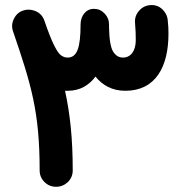

<svg xmlns="http://www.w3.org/2000/svg" viewBox="-20 -669 711 754"><path d="M200.2 64.5C218.3 64.5 233.4 58.1 246.6 45.9C259.3 33.2 265.6 18.1 265.6 0C265.6 -124.5 255.4 -220.7 235.4 -312.5H246.6C294.9 -312.5 330.1 -335 355 -368.2C382.3 -334.5 419.9 -312.5 472.2 -312.5C591.3 -312.5 641.6 -407.2 641.6 -536.6C641.6 -556.2 641.1 -565.4 638.7 -589.4C637.2 -606.9 629.4 -621.6 616.2 -633.8C603 -645.5 587.4 -650.4 569.8 -648.9C552.2 -647.5 537.6 -640.1 525.9 -626.5C513.7 -612.3 508.8 -596.7 510.3 -579.1C512.7 -547.9 513.2 -534.2 513.2 -511.2C513.2 -469.7 494.1 -442.9 462.9 -442.9C446.8 -442.9 434.1 -450.7 424.3 -466.3C414.6 -481.9 409.2 -513.2 408.2 -560.5V-572.8C408.2 -589.8 402.3 -604 390.6 -616.2C378.9 -628.4 364.7 -634.3 348.6 -634.3C316.9 -634.3 296.4 -606.4 296.4 -572.8C296.4 -480.5 282.2 -442.9 245.6 -442.9C236.3 -442.9 228 -445.8 219.7 -451.7C211.4 -457.5 202.6 -470.7 192.4 -491.2C182.1 -511.7 169.4 -543.9 154.3 -587.9C146.5 -609.9 131.3 -623.5 108.4 -628.9C96.2 -632.3 84 -631.8 71.8 -627.9C54.7 -622.6 42.5 -611.3 34.7 -595.2C26.4 -579.1 25.4 -562.5 31.2 -545.9C102.1 -338.4 135.7 -231 135.7 0C135.7 18.1 142.1 33.2 154.8 45.9C167 58.1 182.1 64.5 200.2 64.5Z"/></svg>

Font: Mikhak
Style: Bold
Weight: 700
Designer: Amin Abedi
Version: Version 3.2